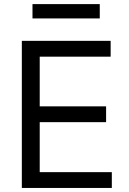

<svg xmlns="http://www.w3.org/2000/svg" viewBox="-20 -929 638 949"><path d="M87.9 0V-727.1H526.9V-648.9H176.3V-403.3H504.4V-325.2H176.3V-78.1H532.7V0ZM473.1 -908.7V-837.9H140.6V-908.7Z"/></svg>

Font: Sahel VF Regular
Style: Regular
Weight: 400
Foundry: Saber Rastikerdar (saber.rastikerdar@gmail.com)
Version: Version 3.4.0